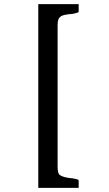

<svg xmlns="http://www.w3.org/2000/svg" viewBox="-20 -722 522 921"><path d="M163.6 -702.1H357.4V-668Q357.4 -662.6 350.3 -660.9Q343.3 -659.2 330.6 -655.8Q282.7 -651.9 272.2 -643.8Q261.7 -635.7 259 -625.7Q256.3 -615.7 256.3 -600.1V78.1Q256.3 109.9 267.1 117.7Q283.7 129.9 330.6 133.8Q343.3 136.2 350.3 138.2Q357.4 140.1 357.4 146V179.2H163.6Z"/></svg>

Font: Stardos Stencil
Style: Regular
Weight: 400
Version: Version 1.000